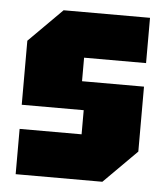

<svg xmlns="http://www.w3.org/2000/svg" viewBox="-45 -601 554 642"><g transform="rotate(5 232.0 -280.0)"><path d="M31 0V-152H239V-233H31V-448L143 -560H433V-408H225V-329H433V-111L322 0Z"/></g></svg>

Font: Tektur Condensed ExtraBold
Style: Regular
Weight: 800
Width: 3
Designer: Adam Jagosz
Foundry: Adam Jagosz
Version: Version 1.005;gftools[0.9.30]